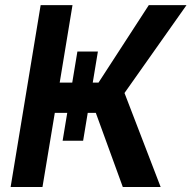

<svg xmlns="http://www.w3.org/2000/svg" viewBox="-20 -748 766 768"><path d="M289.6 -542H371.6L312.5 -185.1H230.5ZM22.5 0 142.6 -727.5H270L218.8 -417.5H374L575.2 -727.5H726.1L478 -376L622.6 0H471.2L363.3 -296.4H199.2L149.9 0Z"/></svg>

Font: Inter 24pt SemiBold
Style: Italic
Weight: 600
Italic angle: -9.3988°
Designer: Rasmus Andersson
Foundry: rsms
Version: Version 4.001;git-66647c0bb